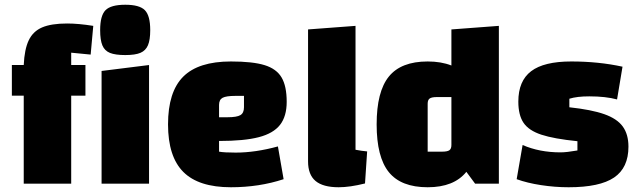

<svg xmlns="http://www.w3.org/2000/svg" viewBox="-20 -774 2693 809"><path d="M280 -552V-500H340V-371H280V0H80V-371H30V-500H80Q83 -566 101 -604Q119 -642 157.5 -658.5Q196 -675 263 -675Q310 -675 373 -665L362 -544ZM608 -500V0H408V-475ZM402 -647Q402 -708 424.5 -731Q447 -754 508 -754Q568 -754 590.5 -731Q613 -708 613 -647Q613 -606 603.5 -583.5Q594 -561 572 -551.5Q550 -542 508 -542Q466 -542 443.5 -551Q421 -560 411.5 -582.5Q402 -605 402 -647Z M1151 -157 1175 -19Q1072 15 953 15Q817 15 752.5 -49.5Q688 -114 688 -250Q688 -387 752 -451Q816 -515 953 -515Q1045 -515 1095 -499.5Q1145 -484 1166.5 -447.5Q1188 -411 1188 -345Q1188 -284 1160 -248Q1132 -212 1070.5 -196Q1009 -180 903 -180V-135Q924 -131 973 -131Q1056 -131 1151 -157ZM903 -332V-280H939Q978 -280 993 -289Q1008 -298 1008 -322V-370H972Q933 -370 918 -362Q903 -354 903 -332Z M1527 -136 1518 -1Q1454 15 1407 15Q1341 15 1309.5 -11.5Q1278 -38 1278 -94V-650L1478 -665V-143Q1504 -138 1527 -136Z M2082 -665V0H1982L1945 -50Q1893 15 1782 15Q1670 15 1618.5 -48.5Q1567 -112 1567 -250Q1567 -388 1618.5 -451.5Q1670 -515 1782 -515Q1839 -515 1882 -498V-650ZM1882 -163V-365H1821Q1799 -365 1790.5 -359Q1782 -353 1782 -337V-135H1843Q1865 -135 1873.5 -141Q1882 -147 1882 -163Z M2387 -515Q2502 -515 2603 -493L2580 -355Q2532 -368 2463 -368Q2411 -368 2379 -358V-322Q2472 -312 2526 -293Q2580 -274 2604 -241Q2628 -208 2628 -156Q2628 -67 2567.5 -26Q2507 15 2376 15Q2318 15 2259.5 6Q2201 -3 2157 -19L2182 -163Q2253 -132 2342 -132Q2367 -132 2413 -140V-179Q2314 -189 2261 -206.5Q2208 -224 2186 -256.5Q2164 -289 2164 -346Q2164 -433 2218 -474Q2272 -515 2387 -515Z"/></svg>

Font: Changa ExtraBold
Style: Regular
Weight: 800
Designer: Eduardo Rodriguez Tunni
Foundry: Eduardo Rodriguez Tunni
Version: Version 2.002; ttfautohint (v1.5) -l 8 -r 50 -G 220 -x 14 -H